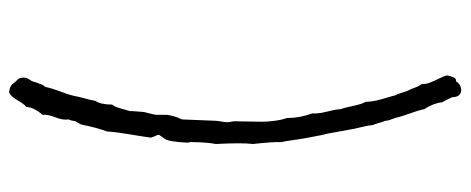

<svg xmlns="http://www.w3.org/2000/svg" viewBox="-320 -512 1015 414"><g transform="rotate(90 187.0 -305.5)"><path d="M179 182Q164 180 159 171Q158 169 154.5 166Q151 163 149.5 159.5Q148 156 148 152Q147 145 152 138Q157 131 157 127Q158 124 160 119Q162 114 163.5 110Q165 106 168 104Q170 92 178.5 69.5Q187 47 189 33Q198 -1 198 -4Q206 -16 206 -40Q211 -46 215 -61Q219 -76 220 -79Q220 -86 221 -96Q222 -106 222 -109Q228 -132 228 -134Q228 -138 228 -146Q228 -154 228 -158Q230 -174 238 -191Q241 -264 241 -265Q241 -267 242.5 -275.5Q244 -284 244 -289Q244 -292 243 -297Q242 -302 242 -305Q242 -313 242.5 -333.5Q243 -354 243 -364.5Q243 -375 241 -390.5Q239 -406 235 -417Q235 -445 225 -472Q226 -485 221 -504.5Q216 -524 216 -533Q213 -540 209 -559.5Q205 -579 200 -587Q200 -603 193.5 -624.5Q187 -646 186 -651Q183 -656 180 -666.5Q177 -677 175 -680Q173 -683 169.5 -693Q166 -703 162 -707Q162 -717 158.5 -726Q155 -735 150 -745Q145 -755 143 -762Q143 -763 145 -770Q147 -777 149 -779.5Q151 -782 156 -782Q163 -793 176 -793Q190 -791 190 -774Q193 -766 201 -752Q203 -733 216 -713Q218 -702 224.5 -684Q231 -666 233 -658Q234 -652 237.5 -643.5Q241 -635 241 -629Q243 -625 245.5 -616Q248 -607 250 -603Q251 -592 255 -576Q259 -560 260 -552Q269 -504 269 -503Q271 -498 279 -454Q280 -449 282.5 -431Q285 -413 287 -404Q286 -389 291 -344Q288 -321 291 -264Q287 -243 287 -212Q286 -210 287 -208L288 -205V-202Q288 -198 287.5 -193.5Q287 -189 287 -186Q285 -166 283 -161Q282 -157 280 -154Q278 -151 275 -147Q272 -143 271 -141Q271 -139 274.5 -131.5Q278 -124 277 -122Q276 -113 270.5 -80.5Q265 -48 264 -29Q257 -12 249 26Q248 29 245.5 33Q243 37 242 39Q240 51 238 53Q240 66 233.5 82Q227 98 228 110Q212 128 211 145Q205 149 196.5 164Q188 179 179 182Z"/></g></svg>

Font: FuturaRenner
Style: Regular
Weight: 400
Designer: Bastien Sozeau
Foundry: NBR — Bastien Sozeau
Version: Version 2.001;PS 002.001;hotconv 1.0.88;makeotf.lib2.5.64775